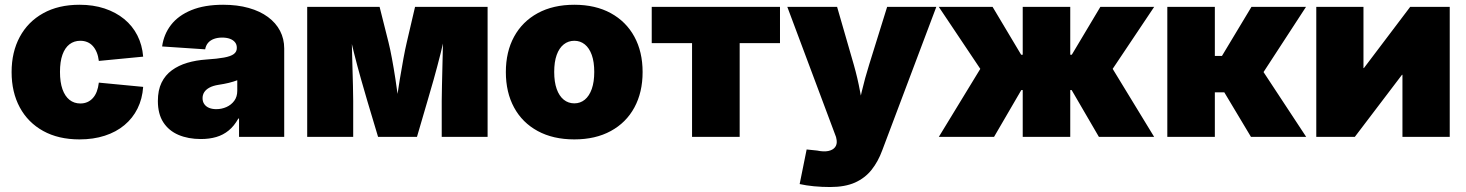

<svg xmlns="http://www.w3.org/2000/svg" viewBox="-20 -564 6040 791"><path d="M307.6 10.3Q220.7 10.3 158 -24.4Q95.2 -59.1 61.5 -121.6Q27.8 -184.1 27.8 -267.1Q27.8 -349.6 61.5 -412.1Q95.2 -474.6 158 -509.5Q220.7 -544.4 307.6 -544.4Q364.3 -544.4 410.6 -529.1Q457 -513.7 491.5 -485.6Q525.9 -457.5 545.9 -418.2Q565.9 -378.9 569.8 -330.6L387.2 -313Q384.8 -333 378.4 -348.4Q372.1 -363.8 362.3 -374.5Q352.5 -385.3 339.6 -390.6Q326.7 -396 311 -396Q285.2 -396 266.4 -381.6Q247.6 -367.2 237.3 -338.6Q227.1 -310.1 227.1 -267.6Q227.1 -225.6 237.3 -196.5Q247.6 -167.5 266.4 -152.6Q285.2 -137.7 311 -137.7Q326.7 -137.7 339.6 -143.3Q352.5 -148.9 362.5 -159.9Q372.6 -170.9 378.7 -187Q384.8 -203.1 387.2 -223.6L569.8 -206.1Q566.4 -156.7 546.6 -116.9Q526.9 -77.1 492.7 -48.6Q458.5 -20 411.6 -4.9Q364.7 10.3 307.6 10.3Z M807.6 8.8Q755.4 8.8 715.3 -8.3Q675.3 -25.4 652.8 -60.1Q630.4 -94.7 630.4 -147.9Q630.4 -192.4 645.5 -223.4Q660.6 -254.4 688 -274.4Q715.3 -294.4 751.5 -305.2Q787.6 -315.9 830.1 -318.8Q875.5 -321.8 903.1 -326.9Q930.7 -332 943.1 -341.3Q955.6 -350.6 955.6 -365.7V-367.7Q955.6 -380.9 948 -390.1Q940.4 -399.4 927 -404.3Q913.6 -409.2 895 -409.2Q876.5 -409.2 861.6 -403.8Q846.7 -398.4 837.4 -387.7Q828.1 -377 825.2 -360.8L647.9 -372.6Q654.8 -422.9 684.6 -461.4Q714.4 -500 768.3 -522.2Q822.3 -544.4 899.4 -544.4Q958 -544.4 1004.6 -531.2Q1051.3 -518.1 1084 -493.9Q1116.7 -469.7 1133.8 -436.8Q1150.9 -403.8 1150.9 -364.3V0H964.8V-75.7H961.9Q944.8 -44.9 922.1 -26.4Q899.4 -7.8 870.8 0.5Q842.3 8.8 807.6 8.8ZM871.1 -114.3Q893.1 -114.3 912.8 -123Q932.6 -131.8 945.1 -148.7Q957.5 -165.5 957.5 -189.9V-233.4Q949.7 -230.5 941.2 -227.8Q932.6 -225.1 922.9 -222.7Q913.1 -220.2 902.3 -218.3Q891.6 -216.3 879.4 -214.4Q857.4 -210.9 843 -203.1Q828.6 -195.3 821.5 -184.3Q814.5 -173.3 814.5 -159.7Q814.5 -145 821.8 -134.8Q829.1 -124.5 841.8 -119.4Q854.5 -114.3 871.1 -114.3Z M1245.6 0V-535.6H1543.9L1580.6 -389.6Q1587.4 -362.8 1594.7 -323.2Q1602.1 -283.7 1608.9 -239.3Q1615.7 -194.8 1621.3 -153.1Q1627 -111.3 1630.9 -80.6H1604.5Q1607.9 -110.8 1614 -152.6Q1620.1 -194.3 1627.4 -238.8Q1634.8 -283.2 1642.1 -323Q1649.4 -362.8 1655.8 -389.6L1689.9 -535.6H1988.8V0H1799.8V-148.4Q1799.8 -173.8 1800.8 -211.2Q1801.8 -248.5 1802.7 -291.5Q1803.7 -334.5 1804.7 -377.4Q1805.7 -420.4 1806.2 -457H1820.3Q1810.1 -403.8 1795.7 -345.9Q1781.2 -288.1 1766.6 -236.3Q1752 -184.6 1741.2 -148.4L1697.8 0H1537.6L1493.2 -148.4Q1481.9 -186.5 1467 -239Q1452.1 -291.5 1437.7 -348.6Q1423.3 -405.8 1413.6 -457H1428.2Q1428.7 -420.4 1429.7 -377.4Q1430.7 -334.5 1431.9 -291.5Q1433.1 -248.5 1434.1 -211.2Q1435.1 -173.8 1435.1 -148.4V0Z M2346.2 10.3Q2258.8 10.3 2195.3 -24.2Q2131.8 -58.6 2097.9 -121.1Q2064 -183.6 2064 -267.1Q2064 -350.6 2097.9 -412.8Q2131.8 -475.1 2195.3 -509.8Q2258.8 -544.4 2346.2 -544.4Q2433.1 -544.4 2496.3 -509.8Q2559.6 -475.1 2593.5 -412.8Q2627.4 -350.6 2627.4 -267.1Q2627.4 -183.6 2593.5 -121.1Q2559.6 -58.6 2496.3 -24.2Q2433.1 10.3 2346.2 10.3ZM2346.2 -138.2Q2370.6 -138.2 2389.2 -153.3Q2407.7 -168.5 2418 -197.5Q2428.2 -226.6 2428.2 -267.6Q2428.2 -309.1 2418 -337.6Q2407.7 -366.2 2389.2 -381.1Q2370.6 -396 2346.2 -396Q2321.3 -396 2302.5 -381.1Q2283.7 -366.2 2273.4 -337.6Q2263.2 -309.1 2263.2 -267.6Q2263.2 -226.6 2273.4 -197.5Q2283.7 -168.5 2302.5 -153.3Q2321.3 -138.2 2346.2 -138.2Z M2831.1 0V-386.2H2665V-535.6H3193.4V-386.2H3027.3V0Z M3274.4 194.3 3303.2 51.8 3346.2 56.2Q3373.5 62 3392.3 58.1Q3411.1 54.2 3420.2 42.5Q3429.2 30.8 3426.8 13.2L3424.3 0.5L3223.6 -535.6H3428.7L3497.6 -296.9Q3513.2 -242.2 3523.4 -186.5Q3533.7 -130.9 3546.9 -67.9H3504.4Q3517.1 -130.9 3530.3 -186.8Q3543.5 -242.7 3560.5 -296.9L3634.8 -535.6H3837.4L3614.7 55.2Q3597.7 101.6 3570.8 135.5Q3543.9 169.4 3502.7 188Q3461.4 206.5 3399.9 206.5Q3366.7 206.5 3333.5 203.4Q3300.3 200.2 3274.4 194.3Z M3847.7 0 4018.6 -280.3 3847.7 -535.6H4069.3L4187 -338.4H4193.4V-535.6H4389.2V-338.4H4395.5L4513.2 -535.6H4734.9L4564 -280.3L4734.9 0H4507.3L4395 -192.9H4389.2V0H4193.4V-192.9H4187.5L4075.2 0Z M4789.1 0V-535.6H4984.9V-333.5H5014.2L5135.7 -535.6H5360.4L5185.5 -267.1L5361.3 0H5133.8L5023.9 -183.6H4984.9V0Z M5952.6 0H5757.8V-255.9H5755.9L5561.5 0H5402.8V-535.6H5597.2V-283.7H5599.1L5789.6 -535.6H5952.6Z"/></svg>

Font: Inter 20pt Black
Style: Regular
Weight: 900
Version: Version 4.001;git-66647c0bb